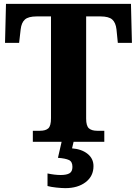

<svg xmlns="http://www.w3.org/2000/svg" viewBox="-20 -734 709 994"><path d="M663 -512H590L583 -582Q579 -617 561 -633Q543 -649 500 -649H426V-120Q426 -82 440.5 -69.5Q455 -57 483 -57H520V0H361L353 34Q403 38 433.5 62.5Q464 87 464 126Q464 178 423.5 209Q383 240 318 240Q300 240 271.5 237Q243 234 226 229V164Q264 172 294 172Q325 172 340 163Q355 154 355 130Q355 103 337 94.5Q319 86 280 83L299 0H150V-57H187Q216 -57 230 -69.5Q244 -82 244 -122V-649H170Q127 -649 109 -633Q91 -617 87 -582L79 -512H6L11 -714H658Z"/></svg>

Font: Noto Serif ExtraBold
Style: Regular
Weight: 800
Designer: Monotype Design Team
Foundry: Monotype Imaging Inc.
Version: Version 1.001